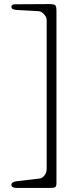

<svg xmlns="http://www.w3.org/2000/svg" viewBox="-20 -722 413 942"><path d="M219 -702Q244 -702 250.5 -697Q257 -692 257 -668V175Q257 192 251 196Q245 200 226 200H62Q36 200 36 185Q36 171 62 167L174 154Q188 152 198.5 138.5Q209 125 209 105V-624Q209 -638 195.5 -652.5Q182 -667 170 -667L62 -673Q36 -675 36 -688Q36 -701 54 -701Z"/></svg>

Font: EB Garamond SC 12
Style: Regular
Weight: 400
Version: Version 0.016 ; ttfautohint (v0.97) -l 8 -r 50 -G 200 -x 0 -